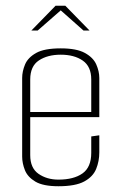

<svg xmlns="http://www.w3.org/2000/svg" viewBox="-20 -643 422 667"><path d="M183 4Q130 4 103 -12Q76 -28 66.5 -52Q57 -76 57 -99V-372Q57 -395 67 -419Q77 -443 105.5 -459Q134 -475 191 -475Q246 -475 275 -459Q304 -443 314.5 -419Q325 -395 325 -372V-236H85V-104Q85 -59 114 -39Q143 -19 183 -19Q236 -19 266.5 -40.5Q297 -62 297 -112V-169L325 -173V-114Q325 -83 314 -56Q303 -29 272.5 -12.5Q242 4 183 4ZM85 -367V-254H297V-367Q297 -412 267.5 -432.5Q238 -453 191 -453Q145 -453 115 -433Q85 -413 85 -367ZM89 -537 173 -623H207L291 -537H270L191 -607L111 -537Z"/></svg>

Font: Smooch Sans ExtraLight
Style: Regular
Weight: 200
Designer: Robert E. Leuschke
Foundry: Robert E. Leuschke
Version: Version 1.010; ttfautohint (v1.8.3)